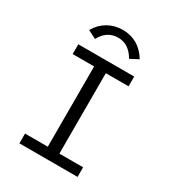

<svg xmlns="http://www.w3.org/2000/svg" viewBox="-192 -925 948 1038"><g transform="rotate(30 281.5 -405.5)"><path d="M90 0V-61H232V-562H98V-623H447V-562H305V-60H453V0ZM162 -693 110 -719Q135 -763 176.5 -787Q218 -811 268 -811Q370 -811 426 -719L375 -692Q335 -762 268 -762Q234 -762 207 -745Q180 -728 162 -693Z"/></g></svg>

Font: Inconsolata SemiExpanded Thin
Style: Regular
Weight: 100
Width: 6
Monospace: yes
Designer: Raph Levien, Cyreal, Brenton Simpson
Foundry: Raph Levien, Cyreal, Google
Version: Version 3.100; ttfautohint (v1.8.4.7-5d5b)